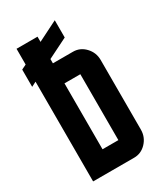

<svg xmlns="http://www.w3.org/2000/svg" viewBox="-182 -795 748 871"><g transform="rotate(-30 192.5 -360.0)"><path d="M254.9 -555.2Q292 -555.2 318.4 -527.3Q345.2 -499 345.2 -460V-95.2Q345.2 -56.2 318.4 -27.8Q292 0 254.9 0H40V-522.5L15.1 -509.8V-600.1L40 -612.3V-694.8H149.9V-667.5L254.9 -720.2V-629.9L149.9 -577.6V-555.2ZM149.9 -450.2V-105H232.9V-450.2Z"/></g></svg>

Font: Horta
Style: Regular
Weight: 600
Width: 3
Version: Version 0.11